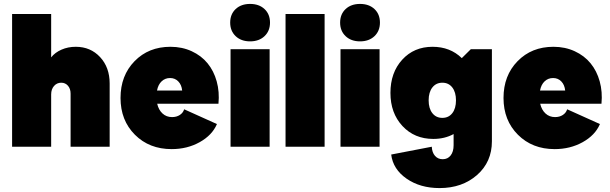

<svg xmlns="http://www.w3.org/2000/svg" viewBox="-20 -752 3124 984"><path d="M42 0V-680.2H242.2V-458Q261.7 -482.9 295.2 -497.6Q328.6 -512.2 368.2 -512.2Q443.8 -512.2 492.9 -459.5Q542 -406.7 542 -324.2V0H341.8V-272Q341.8 -296.9 328.4 -312.5Q314.9 -328.1 293.9 -328.1Q271.5 -328.1 256.8 -311.3Q242.2 -294.4 242.2 -268.1V0Z M859.9 12.2Q745.1 12.2 671.4 -61.5Q597.7 -135.3 597.7 -250Q597.7 -364.7 669.7 -438.5Q741.7 -512.2 853.5 -512.2Q913.1 -512.2 962.4 -489.5Q1011.7 -466.8 1043.7 -427.7Q1075.7 -388.7 1090.6 -335Q1105.5 -281.2 1099.6 -220.2H785.6Q793 -188.5 813 -170.2Q833 -151.9 861.8 -151.9Q884.8 -151.9 901.6 -162.8Q918.5 -173.8 923.8 -191.9L1091.8 -116.2Q1067.4 -59.1 1003.4 -23.4Q939.5 12.2 859.9 12.2ZM784.7 -288.1H913.6Q910.6 -317.4 893.8 -334.7Q877 -352.1 851.6 -352.1Q826.2 -352.1 808.3 -335.2Q790.5 -318.4 784.7 -288.1Z M1161.6 -500H1361.8V0H1161.6ZM1335.7 -566.7Q1307.6 -540 1261.7 -540Q1215.8 -540 1187.7 -566.7Q1159.7 -593.3 1159.7 -636.2Q1159.7 -679.2 1187.7 -705.6Q1215.8 -731.9 1261.7 -731.9Q1307.6 -731.9 1335.7 -705.6Q1363.8 -679.2 1363.8 -636.2Q1363.8 -593.3 1335.7 -566.7Z M1443.4 0V-680.2H1643.6V0Z M1725.1 -500H1925.3V0H1725.1ZM1899.2 -566.7Q1871.1 -540 1825.2 -540Q1779.3 -540 1751.2 -566.7Q1723.1 -593.3 1723.1 -636.2Q1723.1 -679.2 1751.2 -705.6Q1779.3 -731.9 1825.2 -731.9Q1871.1 -731.9 1899.2 -705.6Q1927.2 -679.2 1927.2 -636.2Q1927.2 -593.3 1899.2 -566.7Z M2232.9 211.9Q2133.3 211.9 2063.7 163.6Q1994.1 115.2 1984.9 40L2192.9 0Q2194.3 29.8 2209.5 46.9Q2224.6 64 2249 64Q2274.4 64 2289.6 44.7Q2304.7 25.4 2304.7 -7.8V-64.9Q2258.8 -40 2200.7 -40Q2104 -40 2042.5 -106.2Q1981 -172.4 1981 -275.9Q1981 -379.9 2041.3 -446Q2101.6 -512.2 2196.8 -512.2Q2287.1 -512.2 2346.7 -454.1L2393.1 -500H2501V-27.8Q2501 78.1 2424.8 145Q2348.6 211.9 2232.9 211.9ZM2195.8 -172.1Q2214.8 -147.9 2247.1 -147.9Q2279.3 -147.9 2298.1 -172.1Q2316.9 -196.3 2316.9 -237.8Q2316.9 -279.3 2298.1 -303.7Q2279.3 -328.1 2247.1 -328.1Q2214.8 -328.1 2195.8 -303.7Q2176.8 -279.3 2176.8 -237.8Q2176.8 -196.3 2195.8 -172.1Z M2822.8 12.2Q2708 12.2 2634.3 -61.5Q2560.5 -135.3 2560.5 -250Q2560.5 -364.7 2632.6 -438.5Q2704.6 -512.2 2816.4 -512.2Q2876 -512.2 2925.3 -489.5Q2974.6 -466.8 3006.6 -427.7Q3038.6 -388.7 3053.5 -335Q3068.4 -281.2 3062.5 -220.2H2748.5Q2755.9 -188.5 2775.9 -170.2Q2795.9 -151.9 2824.7 -151.9Q2847.7 -151.9 2864.5 -162.8Q2881.3 -173.8 2886.7 -191.9L3054.7 -116.2Q3030.3 -59.1 2966.3 -23.4Q2902.3 12.2 2822.8 12.2ZM2747.6 -288.1H2876.5Q2873.5 -317.4 2856.7 -334.7Q2839.8 -352.1 2814.5 -352.1Q2789.1 -352.1 2771.2 -335.2Q2753.4 -318.4 2747.6 -288.1Z"/></svg>

Font: Apfel Grotezk Satt
Style: Regular
Weight: 900
Designer: Luigi Gorlero
Foundry: © 2023, Luigi Gorlero & Collletttivo
Version: Version 2.000;Glyphs 3.2 (3217)